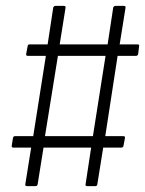

<svg xmlns="http://www.w3.org/2000/svg" viewBox="-20 -633 493 653"><path d="M72 0Q65 0 66 -6L86 -131H25Q19 -131 20 -138L24 -163Q25 -170 31 -170H93L136 -443H75Q68 -443 69 -449L74 -476Q75 -482 80 -482H142L161 -607Q163 -613 169 -613H197Q204 -613 203 -607L183 -482H346L365 -607Q367 -613 373 -613H401Q408 -613 407 -607L387 -482H448Q455 -482 453 -475L450 -450Q449 -443 442 -443H380L338 -170H399Q406 -170 405 -164L400 -137Q399 -131 392 -131H331L311 -6Q310 0 304 0H276Q270 0 271 -6L290 -131H128L108 -6Q107 0 100 0ZM133 -170H296L339 -443H177Z"/></svg>

Font: Sofia Sans Condensed Light
Style: Italic
Weight: 300
Italic angle: -9°
Version: Version 4.100